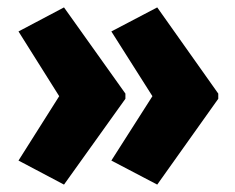

<svg xmlns="http://www.w3.org/2000/svg" viewBox="-20 -540 636 519"><path d="M570 -273V-287L405 -520L281 -455L392 -280L281 -106L405 -41ZM319 -273V-287L153 -520L30 -455L140 -280L30 -106L153 -41Z"/></svg>

Font: Noto Sans Armenian Condensed Black
Style: Regular
Weight: 900
Width: 3
Designer: Monotype Design Team
Foundry: Monotype Imaging Inc.
Version: Version 2.008